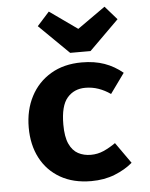

<svg xmlns="http://www.w3.org/2000/svg" viewBox="-57 -870 729 935"><g transform="rotate(-5 307.5 -402.5)"><path d="M360.5 -110.3Q393.8 -110.3 423.3 -123.3Q452.8 -136.4 482.1 -156.9L554.4 -54.4Q518.5 -23.6 466.9 -3.1Q415.4 17.4 351.8 17.4Q264.1 17.4 201 -18.7Q137.9 -54.9 104.1 -119.2Q70.3 -183.6 70.3 -268.7Q70.3 -353.8 104.9 -420.3Q139.5 -486.7 203.3 -524.6Q267.2 -562.6 354.9 -562.6Q416.9 -562.6 465.4 -545.4Q513.8 -528.2 554.4 -494.4L484.1 -396.9Q456.4 -416.4 425.6 -427.2Q394.9 -437.9 361.5 -437.9Q306.7 -437.9 273.1 -399.2Q239.5 -360.5 239.5 -268.7Q239.5 -208.7 255.4 -174.1Q271.3 -139.5 298.7 -124.9Q326.2 -110.3 360.5 -110.3ZM489.2 -823.1 547.2 -756.9 402.6 -613.8H303.1L157.4 -756.9L216.9 -823.1L352.8 -726.7Z"/></g></svg>

Font: FiraCode Nerd Font
Style: Bold
Weight: 700
Designer: Carrois Corporate, Edenspiekermann AG, Nikita Prokopov
Foundry: Carrois Corporate, Edenspiekermann AG, Nikita Prokopov
Version: Version 6.002;Nerd Fonts 2.1.0